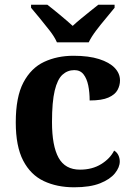

<svg xmlns="http://www.w3.org/2000/svg" viewBox="-20 -786 567 816"><path d="M295 10Q222 10 166 -16.5Q110 -43 78.5 -103.5Q47 -164 47 -266Q47 -374 79.5 -435.5Q112 -497 167.5 -523Q223 -549 292 -549Q357 -549 401 -535Q445 -521 467.5 -497.5Q490 -474 490 -444Q490 -423 479.5 -403.5Q469 -384 441 -371.5Q413 -359 361 -359Q361 -394 355 -423Q349 -452 335 -470Q321 -488 296 -488Q267 -488 245.5 -468.5Q224 -449 212.5 -401Q201 -353 201 -267Q201 -166 229 -115.5Q257 -65 320 -65Q372 -65 410 -88.5Q448 -112 465 -146Q477 -139 483 -126.5Q489 -114 489 -100Q489 -75 468.5 -49.5Q448 -24 405.5 -7Q363 10 295 10ZM222 -606Q212 -629 191.5 -655.5Q171 -682 149.5 -708Q128 -734 112 -753V-766H181Q202 -750 234.5 -723Q267 -696 289 -676Q304 -690 324 -706.5Q344 -723 364 -739Q384 -755 398 -766H467V-753Q452 -734 430 -708Q408 -682 388 -655.5Q368 -629 357 -606Z"/></svg>

Font: Noto Serif Test
Style: Regular
Weight: 400
Version: Version 1.000